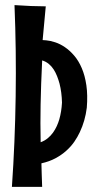

<svg xmlns="http://www.w3.org/2000/svg" viewBox="-20 -732 373 756"><path d="M321.8 -308.1Q315.4 -256.3 294.4 -211.9Q285.6 -192.9 272.5 -173.8Q259.3 -154.8 240.7 -138.2Q222.2 -121.6 198 -108.6Q173.8 -95.7 143.1 -88.9Q144 -66.4 144.3 -44.4Q144.5 -22.5 146 3.9H26.9Q39.1 -171.9 41.7 -352.5Q44.4 -533.2 37.1 -711.9Q70.3 -709.5 102.1 -708.3Q133.8 -707 160.2 -707L147.9 -574.2L162.1 -573.2Q178.2 -571.8 197.5 -565.4Q216.8 -559.1 235.8 -546.1Q254.9 -533.2 272.2 -512.9Q289.6 -492.7 302 -463.6Q314.5 -434.6 320.1 -396Q325.7 -357.4 321.8 -308.1ZM146 -494.1Q143.6 -443.8 142.1 -401.6Q140.6 -359.4 139.9 -321.3Q139.2 -283.2 139.2 -246.8Q139.2 -210.4 140.1 -171.9Q155.8 -177.7 167.7 -187.5Q179.7 -197.3 188.5 -209.5Q197.3 -221.7 203.4 -235.1Q209.5 -248.5 213.4 -261.7Q222.2 -292.5 224.1 -328.1Q223.1 -368.7 214.4 -402.8Q210.4 -417.5 204.8 -431.9Q199.2 -446.3 191.2 -458.7Q183.1 -471.2 171.9 -480.5Q160.6 -489.7 146 -494.1Z"/></svg>

Font: Mouse Memoirs
Style: Regular
Weight: 400
Version: Version 1.000